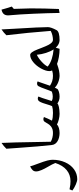

<svg xmlns="http://www.w3.org/2000/svg" viewBox="710 -1570 1070 2611"><g transform="rotate(-90 1245.5 -265.0)"><path d="M113.8 250Q87.4 250 41.3 230.2Q-4.9 210.4 -40 184.1L-23.9 145Q17.1 153.3 39.1 155.8Q61 158.2 86.9 158.2Q174.8 158.2 238 105.7Q301.3 53.2 334 -47.9Q323.2 -74.7 313 -94.2Q302.7 -113.8 278.3 -156.2Q256.3 -192.9 237.8 -236.1Q219.2 -279.3 219.2 -309.1Q219.2 -338.9 237.5 -357.2Q255.9 -375.5 288.1 -391.1Q295.9 -359.4 321.3 -293.5Q356.9 -199.2 367.4 -156.7Q377.9 -114.3 377.9 -85Q377.9 6.8 343.5 84.5Q309.1 162.1 248.3 206.1Q187.5 250 113.8 250Z M606.9 -779.8Q614.3 -636.7 619.6 -282.2L623 -109.9Q677.2 -80.1 746.1 -80.1Q755.9 -80.1 755.9 -69.8V0Q755.9 9.8 746.1 9.8Q676.8 9.8 630.9 -17.8Q585 -45.4 579.1 -92.8Q559.6 -254.9 539.1 -557.1L527.8 -713.9Q562.5 -750.5 606.9 -779.8Z M1525.9 9.8Q1480.5 9.8 1433.8 -8.1Q1387.2 -25.9 1358.9 -55.2L1341.8 -22Q1334 -8.8 1302.2 0.5Q1270.5 9.8 1237.8 9.8Q1207 9.8 1185.1 1.7Q1163.1 -6.3 1143.1 -20Q1132.3 -7.3 1095.9 0.5Q1059.6 8.3 1002 9.8Q968.8 9.8 926.3 -0.5Q883.8 -10.7 857.9 -25.9Q819.3 9.8 735.8 9.8Q726.1 9.8 726.1 0V-69.8Q726.1 -80.1 735.8 -80.1Q768.6 -80.1 790 -86.2Q811.5 -92.3 831.1 -106.9Q846.2 -119.1 855.7 -131.1Q865.2 -143.1 894 -191.9Q904.3 -210.4 930.2 -210.4Q948.2 -210.4 959 -202.1Q925.3 -121.6 909.7 -94.2Q949.7 -80.1 1014.6 -80.1Q1070.3 -80.1 1106.9 -91.8Q1114.7 -105 1135.3 -173.3Q1149.4 -222.7 1161.9 -248.3Q1174.3 -273.9 1186 -280.3Q1197.8 -286.6 1210.4 -286.6Q1226.6 -286.6 1237.8 -277.8Q1219.7 -237.3 1191.4 -142.6L1176.8 -97.2Q1195.3 -87.9 1209 -85.4Q1222.7 -83 1239.7 -83Q1268.1 -83 1304.7 -95.2Q1313 -108.9 1338.4 -179.7Q1362.8 -250 1378.9 -277.8Q1390.1 -296.4 1415 -296.4Q1433.1 -296.4 1443.8 -288.1Q1438.5 -275.9 1433.3 -262Q1428.2 -248 1384.8 -121.1Q1412.6 -102.5 1445.6 -91.3Q1478.5 -80.1 1525.9 -80.1Q1535.6 -80.1 1535.6 -69.8V0Q1535.6 9.8 1525.9 9.8Z M1515.6 9.8Q1505.9 9.8 1505.9 0V-69.8Q1505.9 -80.1 1515.6 -80.1Q1555.7 -80.1 1592.8 -91.8Q1583.5 -108.4 1583.5 -127.9Q1583.5 -177.7 1619.1 -242.4Q1654.8 -307.1 1705.8 -348.6Q1756.8 -390.1 1803.7 -390.1Q1839.4 -390.1 1877.4 -292L1899.4 -235.4Q1925.8 -167 1941.2 -139.2Q1956.5 -111.3 1973.1 -95.7Q1989.7 -80.1 2008.8 -80.1Q2021.5 -80.1 2021.5 -67.9V-2.9Q2021.5 9.8 2008.8 9.8Q1948.2 9.8 1901.9 -42L1886.7 9.8Q1830.1 9.8 1774.7 0Q1719.2 -9.8 1681.6 -24.9Q1624.5 -4.4 1588.4 2.7Q1552.2 9.8 1515.6 9.8ZM1645.5 -151.9Q1688 -116.7 1749 -96.9Q1810.1 -77.1 1878.4 -71.8Q1850.6 -113.8 1831.1 -174.8Q1811.5 -235.8 1805.7 -299.8Q1759.3 -278.3 1710.9 -233.9Q1662.6 -189.5 1645.5 -151.9Z M2000.5 9.8Q1990.2 9.8 1990.2 0V-69.8Q1990.2 -80.1 2000.5 -80.1Q2073.2 -80.1 2130.4 -110.8Q2106 -429.2 2071.3 -713.9Q2106 -750.5 2150.4 -779.8L2159.7 -605.5Q2172.4 -394.5 2176.5 -309.1Q2180.7 -223.6 2181.6 -148.9Q2181.6 -107.9 2140.6 -30.8Q2118.2 9.8 2000.5 9.8Z M2429.7 -612.8Q2436.5 -414.6 2436.5 -381.8Q2436.5 -196.3 2428.2 0L2374.5 9.8Q2372.1 -153.3 2363.8 -343Q2355.5 -532.7 2342.3 -674.8L2341.3 -690.9Q2341.3 -727.5 2360.1 -749.5Q2378.9 -771.5 2419.4 -779.8Q2430.7 -735.4 2440.4 -706.1L2461.4 -640.1Z"/></g></svg>

Font: Droid Arabic Naskh
Style: Regular
Weight: 400
Designer: Pascal Zoghbi
Foundry: Ascender Corporation
Version: Version 1.00